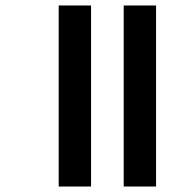

<svg xmlns="http://www.w3.org/2000/svg" viewBox="-20 -680 703 700"><path d="M312 0H194V-660H312ZM549 0H431V-660H549Z"/></svg>

Font: Hind Kochi SemiBold
Style: Regular
Weight: 600
Designer: Dhruvi Tolia
Foundry: Indian Type Foundry
Version: Version 0.702;PS 1.0;hotconv 1.0.81;makeotf.lib2.5.63406